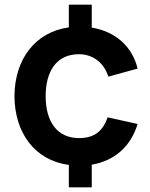

<svg xmlns="http://www.w3.org/2000/svg" viewBox="-20 -770 640 820"><path d="M317.7 -180.2C222.9 -180.2 175 -252.1 175 -359.4C175 -462.5 218.8 -538.5 317.7 -538.5C375 -538.5 424 -503.1 442.7 -442.7L567.7 -477.1C544.8 -571.9 472.9 -635.4 371.9 -652.1V-750H274V-653.1C130.2 -633.3 42.7 -516.7 41.7 -359.4C42.7 -204.2 127.1 -85.4 274 -65.6V30.2H371.9V-66.7C468.8 -83.3 538.5 -143.8 567.7 -240.6L439.6 -268.8C419.8 -211.5 384.4 -180.2 317.7 -180.2Z"/></svg>

Font: Manrope3 Bold
Style: Regular
Weight: 700
Designer: Mikhail Sharanda
Foundry: Mikhail Sharanda
Version: Version 3.000;PS 003.000;hotconv 1.0.88;makeotf.lib2.5.64775